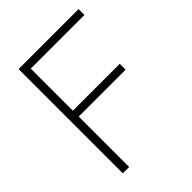

<svg xmlns="http://www.w3.org/2000/svg" viewBox="-210 -852 964 964"><g transform="rotate(-45 271.5 -370.0)"><path d="M92.5 0V-740H518.5V-698.5H137.5V0ZM129 -358V-399.5H470.5V-358Z"/></g></svg>

Font: Encode Sans SC ExtraLight
Style: Regular
Weight: 250
Designer: Multiple Designers
Foundry: Impallari Type
Version: Version 3.002